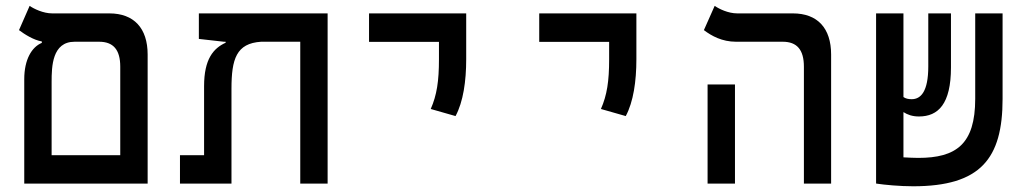

<svg xmlns="http://www.w3.org/2000/svg" viewBox="-20 -632 3556 661"><path d="M63.5 0H488.3V-444.3C488.3 -535.2 440.9 -585.9 356.4 -585.9H159.7C128.9 -585.9 96.7 -601.6 82 -611.8L45.4 -528.3C64.9 -513.7 95.7 -494.1 124 -489.3V-484.4C89.4 -470.2 63.5 -427.2 63.5 -359.4ZM236.8 -488.3H321.3C370.1 -488.3 394 -460.9 394 -402.3V-97.7H157.7V-350.1C157.7 -403.3 159.7 -488.3 236.8 -488.3Z M1107.9 0V-585.9H664.6V-498L751 -488.3H756.8V-484.9C714.8 -465.8 682.6 -428.7 682.6 -335.4V-97.7H599.6V0H776.9V-326.2C776.9 -428.7 793.5 -482.9 878.9 -488.3H1013.7V0Z M1548.3 -232.4C1574.7 -281.2 1585 -352.5 1585 -428.2V-585.9H1250.5V-487.8H1491.2V-428.2C1491.2 -352.5 1483.9 -304.7 1462.9 -256.8Z M2134.3 -232.4C2160.6 -281.2 2170.9 -352.5 2170.9 -428.2V-585.9H1836.4V-487.8H2077.1V-428.2C2077.1 -352.5 2069.8 -304.7 2048.8 -256.8Z M2747.6 0H2841.3V-444.3C2841.3 -535.2 2794.4 -585.9 2709.5 -585.9H2518.1C2486.8 -585.9 2455.1 -601.6 2440.4 -611.8L2403.3 -528.3C2429.7 -508.3 2465.8 -488.3 2514.2 -488.3H2674.8C2723.6 -488.3 2747.6 -460.9 2747.6 -402.3ZM2416 0H2510.3V-341.3H2416Z M3123.5 9.3C3356 9.3 3431.6 -85.9 3431.6 -291.5V-585.9H3337.4V-292C3337.4 -135.3 3271.5 -88.4 3141.1 -88.4C3126.5 -88.4 3108.4 -89.4 3090.3 -90.3V-246.1C3104 -237.3 3120.6 -231 3143.6 -231C3210 -231 3253.9 -273.9 3253.9 -399.9V-585.9H3175.8V-403.3C3175.8 -316.4 3149.9 -290.5 3118.7 -290.5C3106.9 -290.5 3098.1 -292.5 3090.3 -297.9V-585.9H2996.1V-0.5H2996.6V0C3025.4 4.4 3078.1 9.3 3123.5 9.3Z"/></svg>

Font: CaskaydiaCove Nerd Font
Style: Regular
Weight: 400
Designer: Aaron Bell
Foundry: Saja Typeworks
Version: Version 2111.1;Nerd Fonts 2.3.3